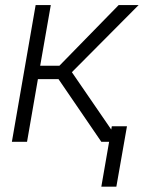

<svg xmlns="http://www.w3.org/2000/svg" viewBox="-20 -548 556 742"><path d="M206.1 -242.2H126.5L84.5 0H25.9L117.7 -528.3H176.3L135.3 -293.9H209.5L438.5 -528.3H515.6L257.8 -269L442.4 0H371.6ZM429.7 173.3H371.6L412.1 -60.1H470.7Z"/></svg>

Font: RobotoInd Light
Style: Italic
Weight: 300
Italic angle: -12°
Designer: Google
Version: Version 2.001151; 2014